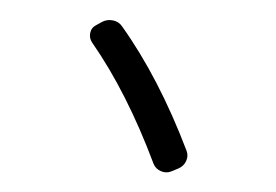

<svg xmlns="http://www.w3.org/2000/svg" viewBox="-66 -760 1131 788"><g transform="rotate(10 500.0 -365.5)"><path d="M611.3 -103.5Q452.1 -373 277.3 -548.8Q261.7 -564.5 262.2 -586.9Q262.7 -609.4 281.2 -623L301.8 -639.6Q320.3 -654.3 345.2 -653.8Q370.1 -653.3 386.7 -635.7Q571.3 -454.1 735.4 -179.7Q747.1 -160.2 741.2 -137.7Q735.4 -115.2 714.8 -101.6L688.5 -85Q669.9 -73.2 646.5 -78.6Q623 -84 611.3 -103.5Z"/></g></svg>

Font: Rounded Mgen+ 2m bold
Style: Bold
Weight: 700
Designer: [Source Han Sans]
Ryoko NISHIZUKA  (kana & ideographs); Paul D. Hunt (Latin, Greek & Cyrillic); Wenlong ZHANG  (bopomofo
Version: Version 1.059.20150602